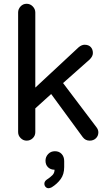

<svg xmlns="http://www.w3.org/2000/svg" viewBox="-20 -768 572 1017"><path d="M121 -23Q103 -23 89.5 -36.5Q76 -50 76 -68V-702Q76 -720 89 -734Q102 -748 121 -748Q140 -748 153.5 -734Q167 -720 167 -702V-304L397 -518Q413 -531 428 -531Q449 -531 460.5 -519Q472 -507 472 -487Q472 -478 467.5 -469.5Q463 -461 455 -453L314 -328L491 -94Q501 -81 501 -67Q501 -48 488 -35.5Q475 -23 455 -23Q432 -23 418 -42L251 -270L167 -194V-68Q167 -49 153.5 -36Q140 -23 121 -23ZM237 229Q228 229 221.5 222Q215 215 215 205Q215 193 227 184Q247 171 258 159.5Q269 148 269 131Q248 131 234.5 118Q221 105 221 83Q221 63 235 48Q249 33 271 33Q293 33 306.5 47.5Q320 62 320 85V117Q320 155 301.5 180.5Q283 206 254 224Q244 229 237 229Z"/></svg>

Font: Huninn
Style: Regular
Weight: 400
Designer: justfont
Foundry: justfont
Version: Version 1.003